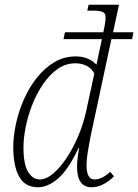

<svg xmlns="http://www.w3.org/2000/svg" viewBox="-20 -780 583 810"><path d="M140 10Q86 10 61 -34.5Q36 -79 36 -160Q36 -206 47.5 -258.5Q59 -311 81 -361Q103 -411 135.5 -452Q168 -493 209 -517.5Q250 -542 300 -542Q354 -542 387 -507Q392 -532 398 -559.5Q404 -587 410 -615H248L254 -644H416L418 -654Q430 -707 422.5 -721Q415 -735 379 -735H348L354 -760H482L457 -644H543L537 -615H450L362 -204Q356 -174 350.5 -140.5Q345 -107 345 -83Q345 -55 353 -39Q361 -23 379 -23Q394 -23 410 -30.5Q426 -38 445 -55L461 -36Q441 -16 416.5 -3Q392 10 366 10Q305 10 305 -77Q305 -94 307.5 -114Q310 -134 314 -155H311Q268 -64 225 -27Q182 10 140 10ZM148 -23Q175 -23 204.5 -48Q234 -73 261.5 -114.5Q289 -156 310.5 -207Q332 -258 343 -309L378 -470Q366 -492 345 -502.5Q324 -513 299 -513Q257 -513 223 -489Q189 -465 162 -425.5Q135 -386 116.5 -339Q98 -292 88.5 -244.5Q79 -197 79 -158Q79 -87 98.5 -55Q118 -23 148 -23Z"/></svg>

Font: Noto Serif SemiCondensed ExtraLight
Style: Italic
Weight: 200
Width: 4
Italic angle: -12°
Designer: Monotype Design Team
Foundry: Monotype Imaging Inc.
Version: Version 2.013